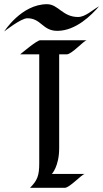

<svg xmlns="http://www.w3.org/2000/svg" viewBox="-67 -895 492 915"><path d="M124 -703C109 -703 43 -647 29 -636H120V-117C120 -58 111 -35 76 0H242C265 0 323 -65 337 -66H180C180 -66 215 -102 215 -189V-636H251C275 -636 333 -702 346 -703ZM405 -865C374 -848 340 -814 305 -814C231 -814 211 -875 157 -875C35 -875 -47 -745 -47 -745C-47 -745 33 -808 63 -808C130 -808 135 -748 206 -748C295 -748 370 -824 405 -865Z"/></svg>

Font: Fondamento
Style: Regular
Weight: 400
Designer: Astigmatic (AOETI)
Foundry: Astigmatic (AOETI)
Version: Version 1.001